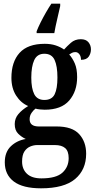

<svg xmlns="http://www.w3.org/2000/svg" viewBox="-20 -786 519 1043"><path d="M203 237Q104 237 55 200Q6 163 6 96Q6 40 39 8.5Q72 -23 120 -31Q98 -41 79 -59.5Q60 -78 60 -112Q60 -143 80 -166.5Q100 -190 133 -210Q93 -227 67.5 -267Q42 -307 42 -363Q42 -450 86.5 -499Q131 -548 223 -548Q256 -548 282 -539.5Q308 -531 328 -517Q343 -534 365 -553.5Q387 -573 419 -573Q447 -573 460.5 -556.5Q474 -540 474 -518Q474 -496 462 -478.5Q450 -461 420 -461Q420 -480 411 -491.5Q402 -503 390 -503Q379 -503 371 -499Q363 -495 356 -490Q374 -470 386.5 -441Q399 -412 399 -367Q399 -290 356 -240Q313 -190 223 -190Q213 -190 197.5 -191.5Q182 -193 173 -196Q162 -188 151.5 -173Q141 -158 141 -138Q141 -99 191 -99H288Q372 -99 410 -57.5Q448 -16 448 49Q448 136 388 186.5Q328 237 203 237ZM221 -243Q262 -243 277 -274Q292 -305 292 -365Q292 -427 276.5 -460.5Q261 -494 221 -494Q182 -494 166 -459.5Q150 -425 150 -364Q150 -306 166 -274.5Q182 -243 221 -243ZM205 183Q285 183 319 152Q353 121 353 73Q353 35 334 18.5Q315 2 278 2H182Q163 2 144 10Q125 18 112.5 37Q100 56 100 92Q100 133 126.5 158Q153 183 205 183ZM179 -616Q187 -637 200.5 -664Q214 -691 229.5 -718Q245 -745 259 -766H307V-753Q300 -721 290.5 -681Q281 -641 275 -606H179Z"/></svg>

Font: Noto Serif Lao Condensed SemiBold
Style: Regular
Weight: 600
Width: 3
Designer: Monotype Design Team
Foundry: Monotype Imaging Inc.
Version: Version 2.003; ttfautohint (v1.8.4.7-5d5b)